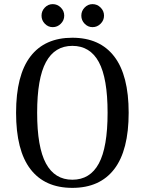

<svg xmlns="http://www.w3.org/2000/svg" viewBox="-20 -888 694 921"><path d="M232.9 -757.8Q210.9 -757.8 195.1 -774.2Q179.2 -790.5 179.2 -813Q179.2 -835.4 195.1 -851.8Q210.9 -868.2 232.9 -868.2Q255.4 -868.2 271.7 -851.8Q288.1 -835.4 288.1 -813Q288.1 -790.5 271.7 -774.2Q255.4 -757.8 232.9 -757.8ZM423.8 -757.8Q401.9 -757.8 386 -774.2Q370.1 -790.5 370.1 -813Q370.1 -835.4 386 -851.8Q401.9 -868.2 423.8 -868.2Q446.3 -868.2 462.6 -851.8Q479 -835.4 479 -813Q479 -790.5 462.6 -774.2Q446.3 -757.8 423.8 -757.8ZM327.1 13.2Q194.8 13.2 126 -76.7Q57.1 -166.5 57.1 -347.2Q57.1 -527.3 126 -617.2Q194.8 -707 327.1 -707Q459 -707 528.1 -616.9Q597.2 -526.9 597.2 -347.2Q597.2 -167 528.1 -76.9Q459 13.2 327.1 13.2ZM327.1 -25.9Q412.1 -25.9 454.1 -103.8Q496.1 -181.6 496.1 -347.2Q496.1 -512.7 454.1 -590.3Q412.1 -668 327.1 -668Q242.7 -668 200.4 -590.1Q158.2 -512.2 158.2 -347.2Q158.2 -182.1 200.4 -104Q242.7 -25.9 327.1 -25.9Z"/></svg>

Font: Arima Madurai Medium
Style: Regular
Weight: 500
Designer: Joana Correia and Natanael Gama
Foundry: NDISCOVER
Version: Version 1.019;PS 001.019;hotconv 1.0.88;makeotf.lib2.5.64775